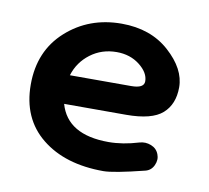

<svg xmlns="http://www.w3.org/2000/svg" viewBox="-56 -472 595 546"><g transform="rotate(10 241.5 -199.0)"><path d="M275 12Q164 12 96.5 -42.5Q29 -97 29 -195Q29 -292 94.5 -351Q160 -410 254 -410Q338 -410 392 -361.5Q446 -313 446 -260Q446 -211 415.5 -184Q385 -157 311 -157H132Q156 -72 275 -72Q316 -72 362 -86Q379 -91 395.5 -84.5Q412 -78 418 -62Q424 -47 416.5 -30.5Q409 -14 392 -10Q304 12 275 12ZM254 -328Q211 -328 178.5 -303.5Q146 -279 134 -240H311Q348 -240 348 -260Q348 -285 320.5 -306.5Q293 -328 254 -328Z"/></g></svg>

Font: Hoogli
Style: Bold
Weight: 700
Designer: Anand Singh Naorem
Foundry: Brand New Type
Version: Version 1.00 b007